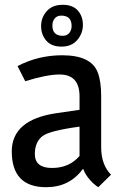

<svg xmlns="http://www.w3.org/2000/svg" viewBox="-20 -767 521 799"><path d="M239 -537Q360 -537 387 -465Q401 -428 401 -367V-154Q401 -82 442 -40L389 12Q371 1 352.5 -20.5Q334 -42 327 -63H324Q269 12 172 12Q29 12 29 -137Q29 -269 215 -296L311 -310V-366Q311 -457 228 -457Q175 -457 85 -429L53 -492Q139 -537 239 -537ZM125 -126Q125 -68 196.5 -68Q268 -68 311 -118V-240Q185 -223 156 -200Q125 -175 125 -126ZM151 -658.5Q151 -694 174.5 -720.5Q198 -747 240.5 -747Q283 -747 304 -723Q325 -699 325 -663.5Q325 -628 301.5 -600.5Q278 -573 236 -573Q194 -573 172.5 -598Q151 -623 151 -658.5ZM241 -618Q259 -618 268.5 -630Q278 -642 278 -659Q278 -702 235 -702Q217 -702 207.5 -690Q198 -678 198 -661Q198 -618 241 -618Z"/></svg>

Font: Magra
Style: Regular
Weight: 400
Designer: Viviana Monsalve
Foundry: Viviana Monsalve
Version: Version 1.001